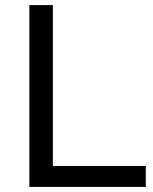

<svg xmlns="http://www.w3.org/2000/svg" viewBox="-20 -732 601 752"><path d="M551 -82V0H95V-712H187V-82Z"/></svg>

Font: CST
Style: Regular
Weight: 400
Version: Version 1.00